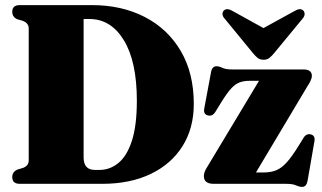

<svg xmlns="http://www.w3.org/2000/svg" viewBox="-20 -720 1260 752"><path d="M28 -26.5Q28 -46 47 -55.5L70.5 -62.5Q92.5 -71 92.5 -92V-608Q92.5 -629 70.5 -638L46.5 -645Q28 -654 28 -674Q28 -700 57.5 -700H339.5Q457 -700 547 -653.5Q637 -607 688 -520.2Q739 -433.5 739 -313Q739 -218 695 -147.8Q651 -77.5 570.5 -38.8Q490 0 380 0H57.5Q28 0 28 -26.5ZM370 -54.5Q411 -54.5 444.2 -82Q477.5 -109.5 496.8 -169.2Q516 -229 516 -325.5Q516 -479 465.2 -562.2Q414.5 -645.5 330.5 -645.5H307.5V-103.5Q307.5 -54.5 351.5 -54.5ZM1184 -382 982.5 -44.5H1012.5Q1041 -44.5 1062.2 -53.2Q1083.5 -62 1103.8 -84.8Q1124 -107.5 1149.5 -149L1169 -180.5Q1180 -198 1198 -193.5Q1215.5 -188.5 1211.5 -166.5L1184.5 -11Q1180 12 1163.5 12Q1152.5 12 1139.5 6Q1126.5 0 1101 0H817Q778.5 0 778.5 -30.5Q778.5 -46 791.5 -66L994.5 -403.5H958Q935 -403.5 918.2 -397.2Q901.5 -391 885.5 -373.5Q869.5 -356 848.5 -322.5L823 -281Q811 -262.5 792.5 -268.5Q776 -273.5 780 -295L806.5 -437Q810.5 -460.5 828 -460.5Q838.5 -460.5 851.2 -454.2Q864 -448 889.5 -448H1168.5Q1201.5 -448 1201.5 -422.5Q1201.5 -408.5 1184 -382ZM1055 -513.5Q1044.5 -500.5 1035.2 -493.2Q1026 -486 1012.5 -486Q998 -486 989 -493.2Q980 -500.5 969.5 -513.5L859.5 -647.5Q851 -657 851.5 -665.8Q852 -674.5 857 -679Q869 -690 891 -677L1012 -610L1134 -677Q1155.5 -690 1167.5 -679Q1172.5 -674.5 1173 -665.8Q1173.5 -657 1165.5 -647.5Z"/></svg>

Font: Fraunces 144pt S050 Black
Style: Regular
Weight: 900
Version: Version 1.000; ttfautohint (v1.8.3)